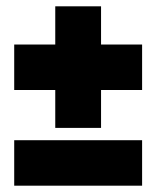

<svg xmlns="http://www.w3.org/2000/svg" viewBox="-20 -588 495 608"><path d="M155 -183V-303H25V-447H155V-568H300V-447H430V-303H300V-183ZM25 0V-144H430V0Z"/></svg>

Font: Kanit
Style: Bold
Weight: 700
Designer: Katatrad Team
Foundry: CadsonDemak
Version: Version 2.000; ttfautohint (v1.8.3)